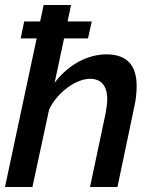

<svg xmlns="http://www.w3.org/2000/svg" viewBox="-20 -750 614 770"><path d="M407 -532C330 -532 252 -489 199 -418L237 -596H333L348 -664H251L265 -730H155L141 -664H77L63 -596H127L0 0H110L177 -311C212 -383 287 -434 341 -434C385 -434 410 -407 410 -352C410 -335 407 -315 403 -293L341 0H451L518 -319C525 -349 528 -379 528 -405C528 -478 498 -532 407 -532Z"/></svg>

Font: FIGSv2-sans-serif SmBold Italic
Style: Regular
Weight: 600
Italic angle: -12°
Designer: Matt McInerney, Pablo Impallari, Rodrigo Fuenzalida
Foundry: Matt McInerney, Pablo Impallari, Rodrigo Fuenzalida
Version: Version 4.020;hotconv 1.0.109;makeotfexe 2.5.65596